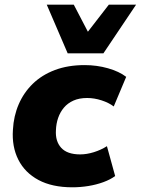

<svg xmlns="http://www.w3.org/2000/svg" viewBox="-20 -786 599 817"><path d="M288 11Q202 11 144 -20Q86 -51 58 -106.5Q30 -162 35 -234Q38 -292 59.5 -342Q81 -392 119.5 -429.5Q158 -467 213.5 -488Q269 -509 340 -509Q392 -509 439.5 -495.5Q487 -482 517 -459L464 -333Q443 -349 412 -359Q381 -369 351 -369Q317 -369 292.5 -358Q268 -347 252 -328Q236 -309 227.5 -284.5Q219 -260 218 -232Q215 -185 240.5 -157Q266 -129 321 -129Q349 -129 379.5 -138.5Q410 -148 435 -164L470 -37Q450 -22 420 -11Q390 0 356 5.5Q322 11 288 11ZM268 -559 179 -766H294L354 -651L443 -766H559L420 -559Z"/></svg>

Font: Nunito Sans 10pt Black
Style: Italic
Weight: 900
Italic angle: -9°
Designer: Vernon Adams
Foundry: Vernon Adams
Version: Version 3.101;gftools[0.9.27]